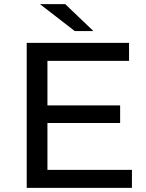

<svg xmlns="http://www.w3.org/2000/svg" viewBox="-20 -907 705 927"><path d="M109 0V-700H603V-613H209V-398H560V-313H209V-87H617V0ZM341 -757 173 -887H295L431 -757Z"/></svg>

Font: Montserrat Medium
Style: Regular
Weight: 500
Designer: Julieta Ulanovsky
Foundry: Julieta Ulanovsky
Version: Version 9.000; ttfautohint (v1.8.4.7-5d5b)